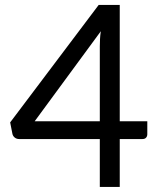

<svg xmlns="http://www.w3.org/2000/svg" viewBox="-20 -736 620 756"><path d="M451.5 -258.5H560V-207.5Q560 -199.5 555.2 -194Q550.5 -188.5 540.5 -188.5H451.5V0H373V-188.5H55.5Q45.5 -188.5 38.2 -194.2Q31 -200 29 -208.5L20 -254L368.5 -716.5H451.5ZM373 -554Q373 -567 373.8 -582Q374.5 -597 377 -613L116.5 -258.5H373Z"/></svg>

Font: 8514790e538f44c2 - subset of Lato
Style: Regular
Weight: 400
Version: Version 1.104; Western+Polish opensource